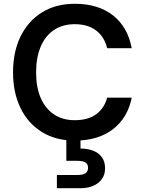

<svg xmlns="http://www.w3.org/2000/svg" viewBox="-20 -732 765 1016"><path d="M376 12Q275 12 201.5 -33.5Q128 -79 88.5 -160.5Q49 -242 49 -349Q49 -457 88.5 -538.5Q128 -620 201.5 -666Q275 -712 376 -712Q500 -712 578 -650.5Q656 -589 677 -477H547Q533 -536 489.5 -570Q446 -604 375 -604Q312 -604 266 -573.5Q220 -543 195.5 -485.5Q171 -428 171 -349Q171 -270 195.5 -213.5Q220 -157 266 -126.5Q312 -96 375 -96Q446 -96 489 -127.5Q532 -159 547 -215H677Q656 -109 578 -48.5Q500 12 376 12ZM281 264V194H389Q418 194 432 185Q446 176 446 155Q446 137 432 128Q418 119 389 119H331V-5H406V54Q441 54 470.5 64.5Q500 75 518 98.5Q536 122 536 158Q536 193 518.5 216.5Q501 240 471.5 252Q442 264 407 264Z"/></svg>

Font: DM Sans 9pt
Style: Semibold
Weight: 600
Designer: Colophon Foundry, Jonny Pinhorn
Foundry: Colophon Foundry
Version: Version 4.004;gftools[0.9.30]